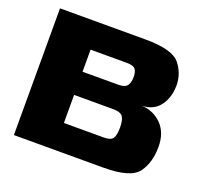

<svg xmlns="http://www.w3.org/2000/svg" viewBox="-117 -818 1038 961"><g transform="rotate(20 402.0 -337.5)"><path d="M46.5 0H523Q669 0 708 -54.5Q747 -109 747 -192Q747 -266.5 704.5 -310Q662 -353.5 598.5 -357Q662 -359 694.2 -404Q726.5 -449 726.5 -511.5Q726.5 -575 686 -625Q645.5 -675 500.5 -675H46.5ZM261 -142.5V-292H467.5Q509.5 -292 521.2 -273.8Q533 -255.5 533 -216.5Q533 -177 522.2 -159.8Q511.5 -142.5 473 -142.5ZM261 -415.5V-533H454.5Q488.5 -533 499.5 -519.5Q510.5 -506 510.5 -478Q510.5 -448.5 498.8 -432Q487 -415.5 451 -415.5Z"/></g></svg>

Font: Anybody SemiExpanded ExtraBold
Style: Regular
Weight: 800
Width: 6
Version: Version 1.113;gftools[0.9.25]